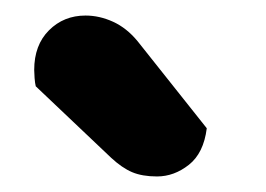

<svg xmlns="http://www.w3.org/2000/svg" viewBox="-20 -755 342 247"><path d="M26 -644Q25 -648 24.5 -654.5Q24 -661 24 -665Q24 -697 43 -716Q62 -735 90 -735Q108 -735 125.5 -727Q143 -719 157 -702L246 -590Q242 -558 223 -543Q204 -528 182 -528Q163 -528 150 -533.5Q137 -539 123 -552Z"/></svg>

Font: Baloo 2
Style: Bold
Weight: 700
Designer: Sarang Kulkarni and Ek Type
Foundry: Ek Type
Version: Version 1.640;hotconv 1.0.111;makeotfexe 2.5.65597; ttfautoh